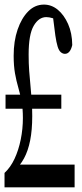

<svg xmlns="http://www.w3.org/2000/svg" viewBox="-24 -746 354 832"><path d="M0 -274.9V-335.9H241.7V-274.9ZM-4.4 65.9V3.4Q21.5 -20.5 39.1 -58.1Q56.6 -95.7 65.9 -141.6Q75.2 -187.5 75.2 -234.4Q75.2 -275.9 69.3 -307.1Q63.5 -338.4 55.2 -366.7Q46.9 -395 41 -428Q35.2 -460.9 35.2 -504.4Q35.2 -567.9 52.2 -617.7Q69.3 -667.5 98.4 -696.8Q127.4 -726.1 166.5 -726.1Q199.2 -726.1 226.3 -703.9Q253.4 -681.6 271 -642.1Q288.6 -602.5 289.1 -550.8Q284.7 -531.7 276.6 -522.2Q268.6 -512.7 257.3 -512.7Q248 -512.7 239.5 -519.8Q231 -526.9 225.6 -544.7Q220.2 -562.5 215.8 -592.3L204.1 -684.1L244.1 -646Q223.1 -661.6 206.1 -666.7Q189 -671.9 176.8 -671.9Q144 -671.9 122.1 -634.3Q100.1 -596.7 100.1 -509.8Q100.1 -469.7 102.5 -438.2Q105 -406.7 107.9 -376.2Q110.8 -345.7 113.3 -313.7Q115.7 -281.7 115.7 -242.7Q115.7 -182.6 106.7 -137.5Q97.7 -92.3 80.1 -59.8Q62.5 -27.3 36.6 -4.9L53.2 -59.1V-32.7H299.3V65.9Z"/></svg>

Font: Scarab Serif
Style: Condensed
Weight: 400
Designer: John Roberts
Foundry: Scarab
Version: 1.0